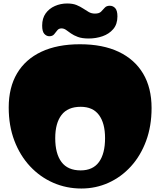

<svg xmlns="http://www.w3.org/2000/svg" viewBox="-20 -1068 920 1102"><path d="M447 14Q361 14 285.5 -19Q210 -52 152.5 -113.5Q95 -175 62.5 -260.5Q30 -346 30 -451Q30 -566 78 -647Q126 -728 217.5 -771Q309 -814 439 -814Q570 -814 661.5 -770.5Q753 -727 801.5 -645.5Q850 -564 850 -448Q850 -344 818.5 -259Q787 -174 731.5 -113Q676 -52 603 -19Q530 14 447 14ZM443 -90Q513 -90 548 -138Q583 -186 583 -275Q583 -361 548 -408Q513 -455 443 -455Q369 -455 333 -408Q297 -361 297 -275Q297 -186 333 -138Q369 -90 443 -90ZM525 -990Q549 -990 560 -1001Q571 -1012 581 -1023.5Q591 -1035 610 -1035Q629 -1035 641.5 -1021Q654 -1007 654 -974Q654 -929 630 -901Q606 -873 568.5 -860Q531 -847 489 -847Q451 -847 427 -856Q403 -865 387.5 -876Q372 -887 359.5 -896Q347 -905 333 -905Q317 -905 308.5 -893.5Q300 -882 290.5 -871Q281 -860 263 -860Q247 -860 234.5 -873.5Q222 -887 222 -921Q222 -963 242 -991Q262 -1019 295 -1033.5Q328 -1048 365 -1048Q398 -1048 419.5 -1039Q441 -1030 457.5 -1019Q474 -1008 489.5 -999Q505 -990 525 -990Z"/></svg>

Font: Matemasie
Style: Regular
Weight: 400
Designer: Adam Yeo
Version: Version 1.001; ttfautohint (v1.8.4.7-5d5b)